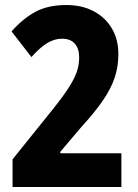

<svg xmlns="http://www.w3.org/2000/svg" viewBox="-20 -744 550 764"><path d="M463 0H30V-110L178 -294Q226 -353 251 -391.5Q276 -430 285.5 -458Q295 -486 295 -516Q295 -551 277.5 -570.5Q260 -590 227 -590Q197 -590 168.5 -573Q140 -556 105 -517L26 -619Q72 -671 122 -697.5Q172 -724 244 -724Q306 -724 352.5 -699.5Q399 -675 425 -631Q451 -587 451 -529Q451 -479 436.5 -435.5Q422 -392 390 -345Q358 -298 304 -239L220 -140V-134H463Z"/></svg>

Font: Noto Sans Armenian Condensed ExtraBold
Style: Regular
Weight: 800
Width: 3
Designer: Monotype Design Team
Foundry: Monotype Imaging Inc.
Version: Version 2.008; ttfautohint (v1.8.4.7-5d5b)